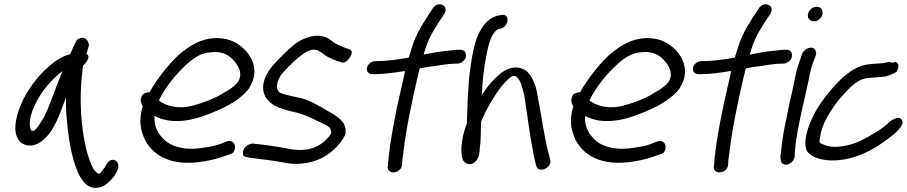

<svg xmlns="http://www.w3.org/2000/svg" viewBox="-20 -741 4303 911"><path d="M390 -485C394 -498 398 -514 402 -526C401 -542 389 -569 361 -560C352 -558 347 -554 343 -549C336 -536 323 -508 313 -484C269 -472 240 -451 208 -422C158 -379 107 -312 78 -242C52 -177 41 -113 70 -75C92 -46 138 -39 180 -73C240 -119 263 -202 293 -278C292 -234 295 -187 300 -143C308 -61 327 37 359 96C375 122 391 140 412 147C465 163 503 119 522 94L535 72C561 25 505 -12 480 49L466 68C462 73 452 85 449 84L448 83H447C443 82 432 74 421 57C410 35 399 4 389 -34C365 -136 354 -270 371 -402C372 -413 372 -421 374 -430C385 -437 415 -475 390 -485ZM277 -404C251 -344 229 -277 204 -218C187 -178 150 -118 137 -120C136 -120 133 -120 129 -121C115 -140 121 -188 140 -231C169 -300 224 -365 277 -404Z M1164 -327C1205 -392 1184 -451 1158 -486C1135 -515 1102 -544 1055 -555C959 -576 885 -530 826 -479C778 -433 727 -370 690 -304C674 -303 663 -297 658 -294C640 -269 650 -248 657 -237C642 -183 643 -147 656 -107C684 -19 769 45 916 29C959 24 996 16 1026 6L1067 -8C1077 -10 1083 -15 1087 -18C1101 -40 1095 -60 1084 -67C1078 -72 1070 -74 1060 -71H1059L1017 -55C993 -47 961 -42 923 -37C848 -28 788 -49 758 -79C729 -107 710 -142 713 -191C735 -179 765 -169 802 -167C868 -163 931 -184 981 -204C1047 -230 1121 -266 1164 -325ZM734 -264C762 -326 819 -394 867 -437C903 -469 934 -489 979 -493C1044 -500 1075 -473 1099 -442C1116 -418 1131 -386 1109 -352C1093 -331 1063 -311 1033 -296V-295C992 -271 944 -253 892 -239C827 -222 767 -238 734 -264Z M1580 -186C1572 -193 1559 -201 1546 -208C1504 -232 1460 -262 1406 -276L1360 -286C1339 -290 1311 -298 1303 -305C1294 -320 1291 -326 1297 -351C1300 -359 1304 -370 1311 -382C1317 -391 1338 -414 1369 -444C1400 -473 1424 -490 1435 -496C1456 -506 1470 -508 1486 -503L1508 -490C1526 -474 1551 -462 1577 -453L1596 -447C1614 -436 1634 -456 1644 -476C1651 -486 1654 -505 1632 -509L1612 -516C1601 -521 1589 -525 1580 -530C1562 -539 1549 -553 1528 -564H1527C1490 -578 1454 -571 1416 -554C1390 -543 1361 -519 1326 -484C1291 -449 1266 -423 1255 -404C1244 -386 1236 -369 1232 -354C1218 -293 1249 -259 1285 -239C1326 -217 1377 -212 1419 -197C1458 -182 1500 -161 1535 -143C1548 -133 1550 -127 1552 -109C1526 -69 1486 -38 1431 -31C1376 -24 1332 -41 1280 -47C1252 -50 1223 -56 1194 -58L1177 -60C1175 -60 1159 -56 1153 -51C1133 -38 1129 -16 1135 -3C1139 1 1145 4 1154 5L1170 8C1196 11 1227 16 1257 19C1291 23 1329 32 1365 36H1366C1457 40 1523 10 1572 -39C1588 -55 1611 -81 1618 -104C1628 -143 1602 -171 1580 -186Z M1768 -451H1761C1742 -451 1725 -436 1721 -420C1717 -402 1730 -389 1747 -389H1755C1805 -389 1853 -397 1902 -404L1895 -371C1863 -234 1830 -80 1821 39L1820 49L1819 50C1819 93 1886 81 1888 39V29C1888 25 1891 7 1894 -18C1905 -118 1933 -254 1960 -369C1964 -385 1967 -400 1972 -416C1991 -421 2014 -424 2038 -427C2069 -432 2114 -439 2140 -439H2149C2166 -439 2186 -452 2190 -471C2194 -489 2185 -505 2165 -505H2156C2139 -505 2113 -501 2113 -501C2074 -498 2029 -490 1990 -482C2010 -551 2025 -577 2060 -633L2088 -675C2113 -714 2059 -741 2033 -701L2005 -658C1968 -600 1947 -564 1925 -485C1923 -480 1921 -474 1920 -468C1874 -459 1813 -451 1768 -451Z M2352 -604C2395 -613 2403 -677 2359 -670C2347 -668 2332 -666 2315 -656H2314C2234 -606 2222 -488 2209 -399C2202 -351 2197 -221 2195 -155C2178 -112 2159 -33 2175 14L2176 18C2178 21 2198 51 2228 32C2255 14 2255 -17 2257 -44C2263 -81 2260 -121 2263 -163L2265 -169L2277 -195C2283 -208 2289 -221 2297 -235C2328 -289 2367 -352 2408 -378C2411 -380 2415 -381 2419 -381C2435 -378 2443 -366 2452 -344C2457 -328 2464 -307 2469 -280C2482 -191 2498 -72 2516 13L2524 45C2533 85 2600 56 2591 18L2583 -13C2562 -91 2548 -202 2531 -285C2527 -314 2520 -338 2511 -357C2497 -388 2477 -418 2430 -421H2429C2385 -421 2355 -394 2329 -369C2306 -347 2285 -319 2266 -290C2270 -368 2274 -405 2289 -484C2299 -536 2313 -586 2345 -604Z M3207 -327C3248 -392 3227 -451 3201 -486C3178 -515 3145 -544 3098 -555C3002 -576 2928 -530 2869 -479C2821 -433 2770 -370 2733 -304C2717 -303 2706 -297 2701 -294C2683 -269 2693 -248 2700 -237C2685 -183 2686 -147 2699 -107C2727 -19 2812 45 2959 29C3002 24 3039 16 3069 6L3110 -8C3120 -10 3126 -15 3130 -18C3144 -40 3138 -60 3127 -67C3121 -72 3113 -74 3103 -71H3102L3060 -55C3036 -47 3004 -42 2966 -37C2891 -28 2831 -49 2801 -79C2772 -107 2753 -142 2756 -191C2778 -179 2808 -169 2845 -167C2911 -163 2974 -184 3024 -204C3090 -230 3164 -266 3207 -325ZM2777 -264C2805 -326 2862 -394 2910 -437C2946 -469 2977 -489 3022 -493C3087 -500 3118 -473 3142 -442C3159 -418 3174 -386 3152 -352C3136 -331 3106 -311 3076 -296V-295C3035 -271 2987 -253 2935 -239C2870 -222 2810 -238 2777 -264Z M3315 -451H3308C3289 -451 3272 -436 3268 -420C3264 -402 3277 -389 3294 -389H3302C3352 -389 3400 -397 3449 -404L3442 -371C3410 -234 3377 -80 3368 39L3367 49L3366 50C3366 93 3433 81 3435 39V29C3435 25 3438 7 3441 -18C3452 -118 3480 -254 3507 -369C3511 -385 3514 -400 3519 -416C3538 -421 3561 -424 3585 -427C3616 -432 3661 -439 3687 -439H3696C3713 -439 3733 -452 3737 -471C3741 -489 3732 -505 3712 -505H3703C3686 -505 3660 -501 3660 -501C3621 -498 3576 -490 3537 -482C3557 -551 3572 -577 3607 -633L3635 -675C3660 -714 3606 -741 3580 -701L3552 -658C3515 -600 3494 -564 3472 -485C3470 -480 3468 -474 3467 -468C3421 -459 3360 -451 3315 -451Z M3842 -640C3861 -640 3878 -654 3882 -673C3887 -693 3875 -709 3855 -709C3835 -709 3818 -693 3814 -675C3809 -655 3823 -640 3842 -640ZM3736 -294C3730 -270 3724 -244 3719 -217L3702 -134C3694 -95 3686 -27 3683 2L3682 3L3683 4C3683 8 3684 10 3684 15C3684 22 3688 31 3692 34C3712 53 3750 27 3751 0V-10C3751 -16 3752 -31 3755 -56C3764 -130 3784 -215 3802 -294C3808 -319 3812 -341 3817 -362V-363C3823 -397 3832 -431 3843 -458L3850 -476C3854 -486 3853 -496 3849 -502C3835 -529 3797 -509 3787 -488L3786 -487L3780 -467C3768 -436 3757 -401 3750 -361C3745 -340 3742 -318 3736 -294Z M3881 -132C3907 -208 3967 -281 4018 -330C4043 -352 4063 -365 4091 -370C4100 -371 4115 -372 4123 -373C4141 -375 4170 -375 4190 -380H4191V-381C4239 -397 4236 -405 4236 -405C4247 -423 4245 -442 4229 -448C4219 -442 4210 -443 4200 -448C4187 -445 4184 -443 4168 -441C4144 -439 4122 -439 4096 -435C4049 -429 4010 -401 3976 -371C3933 -331 3884 -270 3853 -218C3823 -165 3786 -78 3808 -26C3824 2 3870 18 3918 20C4011 24 4101 -17 4162 -60C4192 -81 4231 -108 4251 -135H4252C4260 -146 4272 -169 4250 -180C4234 -188 4203 -165 4203 -165C4172 -132 4113 -98 4065 -74C4019 -51 3938 -32 3891 -54C3870 -61 3867 -62 3869 -79C3873 -94 3873 -108 3881 -132Z"/></svg>

Font: Stray Cat
Style: ExBdObl
Weight: 800
Version: Version 1.0